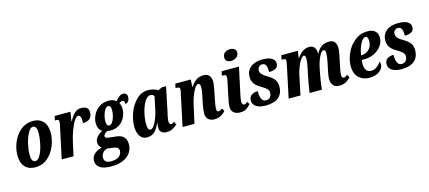

<svg xmlns="http://www.w3.org/2000/svg" viewBox="-68 -1440 5256 2350"><g transform="rotate(-15 2560.0 -265.0)"><path d="M39 -188Q39 -269 73 -352Q107 -435 174 -490.5Q241 -546 334 -546Q410 -546 457.5 -497Q505 -448 505 -349Q505 -270 472 -186.5Q439 -103 373 -46.5Q307 10 213 10Q133 10 86 -41Q39 -92 39 -188ZM361 -383Q361 -478 313 -478Q279 -478 249.5 -424Q220 -370 202.5 -294Q185 -218 185 -158Q185 -63 234 -63Q271 -63 300 -118.5Q329 -174 345 -250.5Q361 -327 361 -383Z M633 -387Q644 -431 644 -458Q644 -482 614 -482H593L604 -536H804L786 -421H791Q827 -487 860.5 -516.5Q894 -546 942 -546Q1035 -546 1035 -467Q1035 -416 1004.5 -389Q974 -362 918 -362Q923 -463 884 -463Q860 -463 832.5 -422.5Q805 -382 780 -315Q755 -248 738 -173L700 0H550Z M927 119Q927 67 966 33Q1005 -1 1061 -13Q1044 -25 1033 -44Q1022 -63 1022 -88Q1022 -124 1048 -155Q1074 -186 1120 -209Q1094 -225 1080.5 -253.5Q1067 -282 1067 -321Q1067 -372 1093 -424.5Q1119 -477 1169 -511.5Q1219 -546 1289 -546Q1350 -546 1383 -514Q1408 -546 1432 -564Q1456 -582 1483 -582Q1508 -582 1521 -567.5Q1534 -553 1534 -531Q1534 -501 1520.5 -478.5Q1507 -456 1477 -456Q1479 -478 1472.5 -488.5Q1466 -499 1450 -499Q1439 -499 1431 -495.5Q1423 -492 1411 -483Q1430 -450 1430 -408Q1430 -355 1406.5 -304Q1383 -253 1335.5 -220Q1288 -187 1219 -187Q1197 -187 1181 -191Q1160 -183 1144.5 -167Q1129 -151 1129 -138Q1129 -124 1140.5 -118Q1152 -112 1174 -109L1272 -98Q1393 -84 1393 31Q1393 92 1360.5 139.5Q1328 187 1266 213.5Q1204 240 1119 240Q1019 240 973 208Q927 176 927 119ZM1302 -425Q1302 -483 1267 -483Q1245 -483 1226.5 -455.5Q1208 -428 1197 -387.5Q1186 -347 1186 -310Q1186 -251 1220 -251Q1244 -251 1262.5 -278.5Q1281 -306 1291.5 -347Q1302 -388 1302 -425ZM1266 82Q1266 56 1248.5 42Q1231 28 1189 24L1122 16Q1088 22 1065.5 49Q1043 76 1043 111Q1043 142 1063 160.5Q1083 179 1132 179Q1197 179 1231.5 151Q1266 123 1266 82Z M1511 -159Q1511 -242 1545 -333Q1579 -424 1642.5 -485Q1706 -546 1789 -546Q1822 -546 1858 -535.5Q1894 -525 1914 -512L1962 -535H2016L1951 -224Q1950 -219 1941 -179Q1932 -139 1932 -114Q1932 -92 1939.5 -81Q1947 -70 1960 -70Q1967 -70 1973 -73.5Q1979 -77 1986 -82Q1993 -87 1997 -90L2015 -49Q1981 -21 1952 -5.5Q1923 10 1878 10Q1838 10 1814.5 -10.5Q1791 -31 1791 -71Q1791 -89 1798 -126H1794Q1770 -78 1749.5 -49.5Q1729 -21 1699.5 -5.5Q1670 10 1627 10Q1572 10 1541.5 -37.5Q1511 -85 1511 -159ZM1813 -288 1848 -453Q1841 -466 1829.5 -473Q1818 -480 1803 -480Q1761 -480 1728 -425Q1695 -370 1677 -293Q1659 -216 1659 -156Q1659 -71 1695 -71Q1716 -71 1739.5 -102.5Q1763 -134 1782.5 -184.5Q1802 -235 1813 -288Z M2379 -93Q2379 -130 2394 -211L2411 -291Q2429 -372 2429 -409Q2429 -459 2402 -459Q2379 -459 2354.5 -419.5Q2330 -380 2310 -323Q2290 -266 2281 -218L2232 0H2082L2166 -398Q2167 -403 2171.5 -422Q2176 -441 2176 -456Q2176 -470 2168 -476Q2160 -482 2141 -482H2122L2133 -536H2329L2324 -444H2327Q2365 -498 2402 -522Q2439 -546 2490 -546Q2542 -546 2565 -516Q2588 -486 2588 -438Q2588 -408 2573 -335L2569 -313L2549 -212Q2543 -183 2538.5 -156Q2534 -129 2534 -111Q2534 -71 2560 -71Q2578 -71 2606 -94L2627 -59Q2604 -30 2568 -10Q2532 10 2485 10Q2435 10 2407 -17.5Q2379 -45 2379 -93Z M2794 -687Q2794 -729 2821.5 -749.5Q2849 -770 2889 -770Q2921 -770 2942.5 -755.5Q2964 -741 2964 -711Q2964 -671 2935 -649.5Q2906 -628 2866 -628Q2834 -628 2814 -643Q2794 -658 2794 -687ZM2700 -89Q2700 -131 2726 -249L2754 -380Q2764 -424 2764 -452Q2764 -469 2755.5 -475.5Q2747 -482 2726 -482H2709L2720 -536H2940L2870 -211Q2855 -143 2855 -112Q2855 -93 2862.5 -82Q2870 -71 2883 -71Q2894 -71 2902.5 -76Q2911 -81 2926 -94L2946 -59Q2917 -26 2888 -8Q2859 10 2811 10Q2758 10 2729 -16Q2700 -42 2700 -89Z M2972 -96Q2972 -142 3004.5 -164Q3037 -186 3084 -186Q3082 -127 3098.5 -89Q3115 -51 3153 -51Q3186 -51 3206 -72Q3226 -93 3226 -128Q3226 -158 3207.5 -177Q3189 -196 3145 -222Q3087 -254 3059.5 -290Q3032 -326 3032 -378Q3032 -456 3087 -501Q3142 -546 3237 -546Q3321 -546 3358.5 -520.5Q3396 -495 3396 -455Q3396 -376 3279 -376Q3281 -423 3268.5 -456Q3256 -489 3223 -489Q3195 -489 3178.5 -471Q3162 -453 3162 -427Q3162 -399 3183 -376Q3204 -353 3245 -330Q3305 -296 3330 -260.5Q3355 -225 3355 -174Q3355 -86 3299.5 -38Q3244 10 3133 10Q3059 10 3015.5 -18Q2972 -46 2972 -96Z M3965 -101Q3965 -139 3981 -212L3998 -294Q4015 -372 4015 -418Q4015 -462 3993 -462Q3964 -463 3934.5 -401.5Q3905 -340 3890 -265L3876 -197Q3869 -166 3860.5 -107Q3852 -48 3847 0H3691Q3702 -83 3730 -223L3745 -293Q3762 -370 3762 -419Q3762 -459 3742 -459Q3721 -459 3698 -424.5Q3675 -390 3656 -340.5Q3637 -291 3628 -250L3576 0H3426L3510 -398Q3519 -439 3519 -454Q3519 -470 3511 -476Q3503 -482 3485 -482H3466L3476 -536H3686L3673 -446H3677Q3714 -499 3751 -522.5Q3788 -546 3830 -546Q3876 -546 3896 -518.5Q3916 -491 3916 -448Q3916 -439 3915 -434H3917Q3947 -493 3987.5 -519.5Q4028 -546 4083 -546Q4132 -546 4153.5 -516.5Q4175 -487 4175 -441Q4175 -417 4168.5 -380.5Q4162 -344 4155 -313L4134 -213Q4128 -184 4123.5 -157Q4119 -130 4119 -113Q4119 -94 4126 -83.5Q4133 -73 4145 -73Q4157 -73 4167 -78.5Q4177 -84 4191 -96L4212 -61Q4189 -32 4153.5 -12Q4118 8 4070 8Q4016 8 3990.5 -23Q3965 -54 3965 -101Z M4262 -186Q4262 -265 4299.5 -349.5Q4337 -434 4407.5 -490Q4478 -546 4571 -546Q4632 -546 4665 -516Q4698 -486 4698 -433Q4698 -378 4664.5 -330.5Q4631 -283 4573 -254Q4515 -225 4445 -225H4413Q4409 -199 4409 -177Q4409 -124 4430 -95.5Q4451 -67 4493 -67Q4530 -67 4563 -91Q4596 -115 4616 -149Q4626 -137 4626 -113Q4626 -85 4606 -56.5Q4586 -28 4546 -9Q4506 10 4449 10Q4367 10 4314.5 -40.5Q4262 -91 4262 -186ZM4426 -282Q4483 -282 4522 -322.5Q4561 -363 4561 -427Q4561 -454 4552.5 -470Q4544 -486 4528 -486Q4494 -486 4462.5 -423Q4431 -360 4419 -282Z M4692 -96Q4692 -142 4724.5 -164Q4757 -186 4804 -186Q4802 -127 4818.5 -89Q4835 -51 4873 -51Q4906 -51 4926 -72Q4946 -93 4946 -128Q4946 -158 4927.5 -177Q4909 -196 4865 -222Q4807 -254 4779.5 -290Q4752 -326 4752 -378Q4752 -456 4807 -501Q4862 -546 4957 -546Q5041 -546 5078.5 -520.5Q5116 -495 5116 -455Q5116 -376 4999 -376Q5001 -423 4988.5 -456Q4976 -489 4943 -489Q4915 -489 4898.5 -471Q4882 -453 4882 -427Q4882 -399 4903 -376Q4924 -353 4965 -330Q5025 -296 5050 -260.5Q5075 -225 5075 -174Q5075 -86 5019.5 -38Q4964 10 4853 10Q4779 10 4735.5 -18Q4692 -46 4692 -96Z"/></g></svg>

Font: Noto Serif CondExtraBold
Style: Italic
Weight: 800
Width: 3
Italic angle: -12°
Designer: Monotype Design Team
Foundry: Monotype Imaging Inc.
Version: Version 1.001